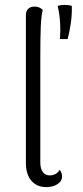

<svg xmlns="http://www.w3.org/2000/svg" viewBox="-20 -756 341 786"><path d="M170 10Q131 10 108.5 -16Q86 -42 86 -89V-694Q86 -711 95.5 -720Q105 -729 121 -729Q134 -729 142.5 -724.5Q151 -720 155 -715Q149 -694 147 -648Q145 -602 145 -520V-91Q145 -66 155 -52Q165 -38 184 -38Q196 -38 207.5 -44Q219 -50 224 -61Q230 -54 232 -47Q234 -40 234 -34Q234 -14 215 -2Q196 10 170 10ZM225 -596Q228 -627 226 -662.5Q224 -698 216 -732Q229 -736 245 -736Q261 -736 274 -732Q275 -697 270 -662Q265 -627 257 -596Z"/></svg>

Font: Arima Light
Style: Regular
Weight: 300
Designer: Joana Correia and Natanael Gama
Foundry: NDISCOVER
Version: Version 1.101;gftools[0.9.23]